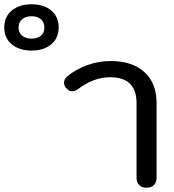

<svg xmlns="http://www.w3.org/2000/svg" viewBox="-276 -870 817 900"><path d="M-256 -741Q-256 -792 -220.5 -821Q-185 -850 -128 -850Q-71 -850 -36 -821Q-1 -792 -1 -741Q-1 -691 -36 -662Q-71 -633 -128 -633Q-185 -633 -220.5 -662Q-256 -691 -256 -741ZM-68 -741Q-68 -766 -84.5 -780Q-101 -794 -128 -794Q-155 -794 -172 -780Q-189 -766 -189 -741Q-189 -716 -172 -702.5Q-155 -689 -128 -689Q-101 -689 -84.5 -702.5Q-68 -716 -68 -741ZM364 -37V-387Q364 -508 240 -508Q164 -508 89 -452Q76 -442 62 -442Q46 -442 33 -459Q24 -470 24 -482Q24 -499 39 -512Q80 -546 133.5 -565Q187 -584 242 -584Q343 -584 400.5 -532.5Q458 -481 458 -387V-37Q458 -15 445.5 -2.5Q433 10 411 10Q389 10 376.5 -2.5Q364 -15 364 -37Z"/></svg>

Font: Kodchasan Medium
Style: Regular
Weight: 500
Designer: Katatrad Aksorn Co.,Ltd.
Foundry: Cadson Demak Co.,Ltd.
Version: Version 1.000; ttfautohint (v1.6)